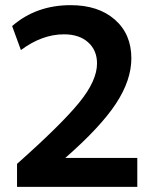

<svg xmlns="http://www.w3.org/2000/svg" viewBox="-20 -724 593 744"><path d="M46 0V-89Q216 -240 286 -325.5Q356 -411 356 -478Q356 -529 321.5 -560Q287 -591 228 -591Q143 -591 61 -530L27 -623Q120 -704 254 -704Q361 -704 425 -648Q489 -592 489 -498Q489 -413 429 -322Q369 -231 233 -112H512V0Z"/></svg>

Font: Cantarell
Style: Bold
Weight: 700
Designer: Dave Crossland, Nikolaus Waxweiler, Florian Fecher, Jacques Le Bailly, Eben Sorkin, Alexei Vanyashin, Alexios Zavras, Em
Version: Version 0.303